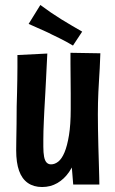

<svg xmlns="http://www.w3.org/2000/svg" viewBox="-20 -741 462 771"><path d="M149 10Q115 10 91.5 -6.5Q68 -23 56.5 -55.5Q45 -88 45 -137Q45 -155 45.5 -181.5Q46 -208 46.5 -242Q47 -276 47 -314Q48 -344 48.5 -370Q49 -396 49.5 -421Q50 -446 50 -470.5Q50 -495 50 -520L170 -526Q169 -501 167.5 -476.5Q166 -452 165 -425.5Q164 -399 162 -368Q160 -337 158 -297Q157 -275 156 -254Q155 -233 154.5 -215Q154 -197 154 -180.5Q154 -164 154 -152Q154 -128 157 -112Q160 -96 167 -88.5Q174 -81 185 -81Q200 -81 214 -92Q228 -103 239 -129Q250 -155 257 -198Q264 -241 264 -303L316 -306Q315 -254 308.5 -206Q302 -158 289.5 -118.5Q277 -79 257.5 -50.5Q238 -22 210.5 -6Q183 10 149 10ZM274 0 265 -111Q265 -162 264.5 -209.5Q264 -257 264 -303Q264 -332 264 -364.5Q264 -397 263.5 -428Q263 -459 263 -485.5Q263 -512 263 -529L383 -527Q382 -494 380.5 -467Q379 -440 377.5 -416.5Q376 -393 375 -371Q374 -349 373.5 -327.5Q373 -306 373 -282Q373 -257 373.5 -223Q374 -189 375 -152.5Q376 -116 377 -83.5Q378 -51 378.5 -29Q379 -7 379 0ZM273 -558Q260 -566 246 -573.5Q232 -581 218 -588Q204 -595 189 -602Q174 -610 159 -616.5Q144 -623 127.5 -630.5Q111 -638 95 -645L142 -721Q162 -706 184 -691Q206 -676 227 -663Q249 -650 269.5 -637.5Q290 -625 310 -614Z"/></svg>

Font: Truculenta ExtraBold
Style: Regular
Weight: 800
Version: Version 1.002